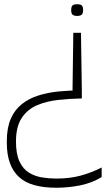

<svg xmlns="http://www.w3.org/2000/svg" viewBox="-20 -664 497 901"><path d="M244 217Q186 217 142 205Q98 193 69.5 167Q41 141 26.5 101Q12 61 12 6V-2Q12 -64 30.5 -106.5Q49 -149 82.5 -175.5Q116 -202 160.5 -216Q205 -230 257 -235Q309 -240 364 -240V-202Q308 -201 253 -195Q198 -189 153.5 -170Q109 -151 82 -110.5Q55 -70 55 0Q55 59 71.5 94Q88 129 115.5 146Q143 163 176.5 168.5Q210 174 244 174Q306 174 357 160.5Q408 147 457 122V167Q411 195 355.5 206Q300 217 244 217ZM320 -214 324 -510H360L364 -241V-214ZM342 -589Q330 -589 322 -594Q314 -599 314 -617Q314 -629 317.5 -635Q321 -641 327.5 -642.5Q334 -644 342 -644Q350 -644 356.5 -642.5Q363 -641 366.5 -635Q370 -629 370 -617Q370 -599 362 -594Q354 -589 342 -589Z"/></svg>

Font: Matangi Light
Style: Regular
Weight: 300
Designer: Prashant Pant
Foundry: The Graphic Ant
Version: Version 3.002